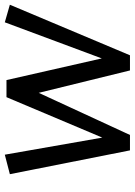

<svg xmlns="http://www.w3.org/2000/svg" viewBox="96 -634 548 779"><g transform="rotate(-90 369.5 -245.0)"><path d="M534.2 8.8H472.7L381.8 -361.3L210.9 8.8H148.4L51.8 -478.5L130.9 -499L200.2 -103.5L364.3 -492.2H433.6L521.5 -105.5L668 -499L739.3 -478.5Z"/></g></svg>

Font: Puritan
Style: Italic
Weight: 400
Version: 2.0a